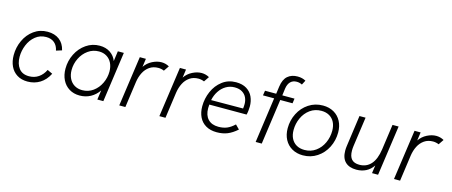

<svg xmlns="http://www.w3.org/2000/svg" viewBox="-45 -1261 4296 1824"><g transform="rotate(15 2103.0 -348.5)"><path d="M53 -202.5Q53 -278.5 84.5 -347Q116 -415.5 174.5 -457.8Q233 -500 309 -500Q378.5 -500 424.5 -465Q470.5 -430 485.5 -364.5L430 -347Q420.5 -395 389.2 -421.5Q358 -448 308 -448Q247.5 -448 202.8 -411.5Q158 -375 134.8 -318.2Q111.5 -261.5 111.5 -202Q111.5 -132.5 144.8 -89Q178 -45.5 244.5 -45.5Q297.5 -45.5 337.8 -73Q378 -100.5 401.5 -149.5L452.5 -125.5Q419.5 -60 365.5 -26.5Q311.5 7 243.5 7Q183.5 7 140.5 -19.8Q97.5 -46.5 75.2 -94Q53 -141.5 53 -202.5Z M561.5 -205.5Q561.5 -282.5 595.2 -350.2Q629 -418 688.5 -459Q748 -500 821 -500Q881.5 -500 924.5 -471.2Q967.5 -442.5 986 -393.5L999.5 -493H1058.5L989 0H930L943 -93Q910.5 -45 862.5 -19Q814.5 7 756 7Q697.5 7 653.5 -20Q609.5 -47 585.5 -95.2Q561.5 -143.5 561.5 -205.5ZM767 -48.5Q826.5 -48.5 873.2 -82.2Q920 -116 946.2 -171Q972.5 -226 972.5 -286.5Q972.5 -333 954.8 -369.2Q937 -405.5 904.2 -425.5Q871.5 -445.5 828.5 -445.5Q769 -445.5 721.5 -411.5Q674 -377.5 647.5 -322.8Q621 -268 621 -208Q621 -161 639 -124.8Q657 -88.5 690 -68.5Q723 -48.5 767 -48.5Z M1215.5 -493H1275.5L1264 -411Q1293 -453.5 1339 -476.8Q1385 -500 1428.5 -500Q1469 -500 1504.5 -480L1469.5 -428.5Q1458 -434 1442.8 -437.2Q1427.5 -440.5 1413.5 -440.5Q1363 -440.5 1327 -415.5Q1291 -390.5 1270 -349Q1249 -307.5 1241.5 -257L1205.5 0H1145.5Z M1610 -493H1670L1658.5 -411Q1687.5 -453.5 1733.5 -476.8Q1779.5 -500 1823 -500Q1863.5 -500 1899 -480L1864 -428.5Q1852.5 -434 1837.2 -437.2Q1822 -440.5 1808 -440.5Q1757.5 -440.5 1721.5 -415.5Q1685.5 -390.5 1664.5 -349Q1643.5 -307.5 1636 -257L1600 0H1540Z M1909 -196.5Q1909 -272.5 1939.5 -342.5Q1970 -412.5 2027.5 -456.2Q2085 -500 2161.5 -500Q2225 -500 2266.5 -474Q2308 -448 2327.2 -405.2Q2346.5 -362.5 2346.5 -311Q2346.5 -291.5 2343.8 -268Q2341 -244.5 2336.5 -229H1970Q1968 -212.5 1968 -193.5Q1968 -124 2004.2 -85.8Q2040.5 -47.5 2106.5 -47.5Q2154.5 -47.5 2190.5 -62.5Q2226.5 -77.5 2263.5 -112.5L2303 -72.5Q2255 -30 2209 -11.5Q2163 7 2104.5 7Q2041.5 7 1997.5 -18.8Q1953.5 -44.5 1931.2 -90.5Q1909 -136.5 1909 -196.5ZM2289.5 -276Q2292.5 -298.5 2292.5 -321Q2292.5 -354.5 2279 -383.8Q2265.5 -413 2236.2 -431.2Q2207 -449.5 2161.5 -449.5Q2115 -449.5 2076.2 -426.5Q2037.5 -403.5 2011.5 -363.5Q1985.5 -323.5 1975.5 -274.5Z M2549.5 -445.5H2439.5L2447 -493H2557L2567 -566Q2577 -638.5 2615 -671.2Q2653 -704 2712 -704Q2736.5 -704 2756 -699Q2775.5 -694 2793 -684.5L2770 -640.5Q2745 -653.5 2717 -653.5Q2678.5 -653.5 2655.5 -630Q2632.5 -606.5 2626 -562.5L2617 -493H2737L2730.5 -445.5H2609.5L2547 0H2487Z M2747 -205.5Q2747 -283 2781.2 -350.8Q2815.5 -418.5 2877.2 -459.2Q2939 -500 3017 -500Q3078 -500 3124.2 -473.5Q3170.5 -447 3195.8 -399.2Q3221 -351.5 3221 -289Q3221 -210.5 3186.8 -142.5Q3152.5 -74.5 3090.8 -33.8Q3029 7 2951.5 7Q2890.5 7 2844 -19.8Q2797.5 -46.5 2772.2 -94.5Q2747 -142.5 2747 -205.5ZM2953.5 -46.5Q3016 -46.5 3063.5 -80.8Q3111 -115 3136.8 -171.2Q3162.5 -227.5 3162.5 -290.5Q3162.5 -338 3144.8 -373.5Q3127 -409 3093.8 -428.2Q3060.5 -447.5 3015.5 -447.5Q2952 -447.5 2904.2 -412.8Q2856.5 -378 2831 -321.8Q2805.5 -265.5 2805.5 -203.5Q2805.5 -155.5 2823.2 -120.2Q2841 -85 2874.2 -65.8Q2907.5 -46.5 2953.5 -46.5Z M3330 -141.5Q3330 -165 3333.5 -188L3376 -493H3436L3395.5 -206Q3392 -181.5 3392 -158.5Q3392 -100.5 3417.2 -73Q3442.5 -45.5 3493.5 -45.5Q3563.5 -45.5 3607.5 -94.5Q3651.5 -143.5 3666 -243.5L3701 -493H3761L3691 0H3631.5L3642.5 -78.5Q3614 -35.5 3572 -14.2Q3530 7 3478 7Q3407 7 3368.5 -30.5Q3330 -68 3330 -141.5Z M3917.5 -493H3977.5L3966 -411Q3995 -453.5 4041 -476.8Q4087 -500 4130.5 -500Q4171 -500 4206.5 -480L4171.5 -428.5Q4160 -434 4144.8 -437.2Q4129.5 -440.5 4115.5 -440.5Q4065 -440.5 4029 -415.5Q3993 -390.5 3972 -349Q3951 -307.5 3943.5 -257L3907.5 0H3847.5Z"/></g></svg>

Font: HK Grotesk Light
Style: Italic
Weight: 300
Italic angle: -16°
Designer: Alfredo Marco Pradil
Foundry: Hanken Design Co.
Version: Version 3.001